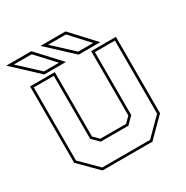

<svg xmlns="http://www.w3.org/2000/svg" viewBox="-159 -819 919 951"><g transform="rotate(-30 300.5 -344.0)"><path d="M158 0 55 -103V-540H196.5V-172L227 -141.5H374L404.5 -172V-540H546V-103L443 0ZM163.5 -13.5H437.5L532.5 -108.5V-526.5H418V-166.5L379.5 -128H221.5L183 -166.5V-526.5H68.5V-108.5ZM465.5 -556H342L200 -688H343.5ZM433.5 -570 337.5 -674H235.5L347.5 -570ZM269.5 -556H146L4 -688H147.5ZM237.5 -570 141.5 -674H39.5L151.5 -570Z"/></g></svg>

Font: Tourney Thin
Style: Regular
Weight: 100
Designer: Tyler Finck
Foundry: Etcetera Type Co
Version: Version 1.015